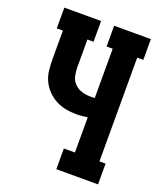

<svg xmlns="http://www.w3.org/2000/svg" viewBox="-136 -824 772 913"><g transform="rotate(20 250.0 -367.5)"><path d="M258 0V-105H314V-283Q300 -281 285.5 -279.5Q271 -278 257 -278Q229 -278 202 -283.5Q175 -289 151 -302Q127 -315 108 -335.5Q89 -356 78 -381Q67 -406 64.5 -433.5Q62 -461 62 -489V-630H31V-735H217V-630H186V-489Q186 -467 191 -445.5Q196 -424 211.5 -408.5Q227 -393 248 -386.5Q269 -380 291 -380Q297 -380 302.5 -380Q308 -380 314 -381V-630H283V-735H469V-630H438V-105H469V0Z"/></g></svg>

Font: Iosevka Curly Slab Extrabold
Style: Regular
Weight: 800
Monospace: yes
Designer: Belleve Invis
Foundry: Belleve Invis
Version: Version 22.1.2; ttfautohint (v1.8.4)